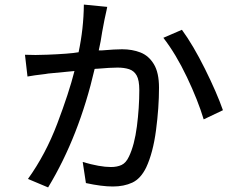

<svg xmlns="http://www.w3.org/2000/svg" viewBox="-20 -799 1040 838"><path d="M869 -278Q844 -361 796 -462Q748 -563 693 -634L774 -669Q823 -602 874.5 -498.5Q926 -395 953 -318ZM190 19 102 -18Q179 -125 230 -259.5Q281 -394 305 -489Q232 -482 190 -478L178 -476Q126 -470 100 -465L89 -560L135 -559Q156 -559 176 -560H181Q285 -564 323 -571Q345 -674 346 -779L448 -769L445 -754Q437 -721 426 -660Q420 -618 411 -579H424Q483 -584 513 -584Q557 -584 593 -570Q629 -556 651.5 -519Q674 -482 674 -416Q674 -330 661 -231Q648 -132 618 -68Q594 -19 557.5 -2Q521 15 472.5 15Q424 15 355 0L341 -92Q416 -70 464 -70Q491 -70 510.5 -79Q530 -88 543 -116Q567 -166 577.5 -247.5Q588 -329 588 -406Q588 -449 576.5 -469.5Q565 -490 543.5 -497Q522 -504 493 -504Q462 -504 405 -499Q397 -499 393 -498Q325 -204 190 19Z"/></svg>

Font: LXGW 975 Gothic SC
Style: Regular
Weight: 400
Version: Version 2.01;February 25, 2021